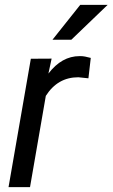

<svg xmlns="http://www.w3.org/2000/svg" viewBox="-20 -770 463 790"><path d="M195.8 -606.4H273.4L422.9 -750H310.1ZM353.5 -531.7C336.4 -536.6 322.3 -539.1 311.5 -539.1C310.1 -539.1 309.1 -539.1 307.6 -539.1C258.3 -539.1 215.8 -515.1 179.2 -467.3L192.4 -528.8L106.9 -528.3L15.1 0H103.5L168.5 -375.5C201.2 -426.8 245.6 -452.1 302.2 -452.1L343.8 -447.8Z"/></svg>

Font: Roboto
Style: Italic
Weight: 400
Italic angle: -12°
Designer: Google
Version: Version 2.137; 2017